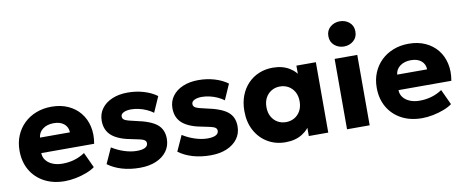

<svg xmlns="http://www.w3.org/2000/svg" viewBox="-67 -1061 3316 1370"><g transform="rotate(-10 1591.0 -376.5)"><path d="M309.5 15Q225.5 15 162 -18.8Q98.5 -52.5 63 -113.2Q27.5 -174 27.5 -255.5Q27.5 -314.5 48.2 -364Q69 -413.5 106.2 -449.5Q143.5 -485.5 194.2 -505.2Q245 -525 306 -525Q373 -525 425.5 -501.2Q478 -477.5 512.2 -435.2Q546.5 -393 559.5 -335.8Q572.5 -278.5 560.5 -211.5H177.5Q178 -181.5 195.5 -159Q213 -136.5 243.5 -123.8Q274 -111 314.5 -111Q359.5 -111 400 -122.8Q440.5 -134.5 477.5 -159L529 -48Q505.5 -30 468.2 -15.8Q431 -1.5 389.2 6.8Q347.5 15 309.5 15ZM187.5 -322H404.5Q403.5 -360.5 376 -383.5Q348.5 -406.5 301.5 -406.5Q254 -406.5 222.8 -383.5Q191.5 -360.5 187.5 -322Z M853.5 14Q782.5 14 723.8 -3.5Q665 -21 622.5 -53L673.5 -165.5Q715 -139 762.5 -123.8Q810 -108.5 852.5 -108.5Q891.5 -108.5 912 -119.2Q932.5 -130 932.5 -150.5Q932.5 -168.5 913.8 -177Q895 -185.5 840.5 -195.5Q737.5 -213 689.8 -253.2Q642 -293.5 642 -363.5Q642 -413.5 669.5 -451Q697 -488.5 745.8 -509.2Q794.5 -530 858 -530Q920 -530 975.2 -513.5Q1030.5 -497 1070 -467.5L1020.5 -355Q1000 -370.5 973.2 -382.5Q946.5 -394.5 918 -401Q889.5 -407.5 862.5 -407.5Q829 -407.5 808.2 -397.2Q787.5 -387 787.5 -369Q787.5 -350.5 805.5 -341.5Q823.5 -332.5 877.5 -321Q986.5 -299 1032 -261.8Q1077.5 -224.5 1077.5 -157.5Q1077.5 -105.5 1049.2 -67Q1021 -28.5 970.8 -7.2Q920.5 14 853.5 14Z M1366 14Q1295 14 1236.2 -3.5Q1177.5 -21 1135 -53L1186 -165.5Q1227.5 -139 1275 -123.8Q1322.5 -108.5 1365 -108.5Q1404 -108.5 1424.5 -119.2Q1445 -130 1445 -150.5Q1445 -168.5 1426.2 -177Q1407.5 -185.5 1353 -195.5Q1250 -213 1202.2 -253.2Q1154.5 -293.5 1154.5 -363.5Q1154.5 -413.5 1182 -451Q1209.5 -488.5 1258.2 -509.2Q1307 -530 1370.5 -530Q1432.5 -530 1487.8 -513.5Q1543 -497 1582.5 -467.5L1533 -355Q1512.5 -370.5 1485.8 -382.5Q1459 -394.5 1430.5 -401Q1402 -407.5 1375 -407.5Q1341.5 -407.5 1320.8 -397.2Q1300 -387 1300 -369Q1300 -350.5 1318 -341.5Q1336 -332.5 1390 -321Q1499 -299 1544.5 -261.8Q1590 -224.5 1590 -157.5Q1590 -105.5 1561.8 -67Q1533.5 -28.5 1483.2 -7.2Q1433 14 1366 14Z M1908.5 15Q1836.5 15 1779.5 -18.8Q1722.5 -52.5 1689.5 -113.2Q1656.5 -174 1656.5 -255Q1656.5 -316 1675.5 -365.8Q1694.5 -415.5 1728.5 -451Q1762.5 -486.5 1808.5 -505.8Q1854.5 -525 1908.5 -525Q1979.5 -525 2029.5 -494.2Q2079.5 -463.5 2101 -412.5L2078.5 -377V-510H2219.5V0H2078.5V-133L2101 -98Q2079.5 -47 2029.5 -16Q1979.5 15 1908.5 15ZM1936.5 -126Q1970.5 -126 1997.8 -141.8Q2025 -157.5 2041 -186.5Q2057 -215.5 2057 -255Q2057 -295 2041 -323.8Q2025 -352.5 1997.8 -368.2Q1970.5 -384 1936.5 -384Q1902.5 -384 1875.5 -368.2Q1848.5 -352.5 1832.5 -323.8Q1816.5 -295 1816.5 -255Q1816.5 -215.5 1832.5 -186.5Q1848.5 -157.5 1875.5 -141.8Q1902.5 -126 1936.5 -126Z M2355.5 0V-510H2519.5V0ZM2437.5 -585.5Q2398 -585.5 2368.8 -610.2Q2339.5 -635 2339.5 -677Q2339.5 -719 2368.8 -743.5Q2398 -768 2437.5 -768Q2477.5 -768 2506.5 -743.5Q2535.5 -719 2535.5 -677Q2535.5 -635 2506.5 -610.2Q2477.5 -585.5 2437.5 -585.5Z M2897.5 15Q2813.5 15 2750 -18.8Q2686.5 -52.5 2651 -113.2Q2615.5 -174 2615.5 -255.5Q2615.5 -314.5 2636.2 -364Q2657 -413.5 2694.2 -449.5Q2731.5 -485.5 2782.2 -505.2Q2833 -525 2894 -525Q2961 -525 3013.5 -501.2Q3066 -477.5 3100.2 -435.2Q3134.5 -393 3147.5 -335.8Q3160.5 -278.5 3148.5 -211.5H2765.5Q2766 -181.5 2783.5 -159Q2801 -136.5 2831.5 -123.8Q2862 -111 2902.5 -111Q2947.5 -111 2988 -122.8Q3028.5 -134.5 3065.5 -159L3117 -48Q3093.5 -30 3056.2 -15.8Q3019 -1.5 2977.2 6.8Q2935.5 15 2897.5 15ZM2775.5 -322H2992.5Q2991.5 -360.5 2964 -383.5Q2936.5 -406.5 2889.5 -406.5Q2842 -406.5 2810.8 -383.5Q2779.5 -360.5 2775.5 -322Z"/></g></svg>

Font: Geologica Cursive
Style: Bold
Weight: 700
Designer: Sindre Bremnes, Frode Helland
Foundry: Monokrom Skriftforlag AS
Version: Version 1.010;gftools[0.9.28]